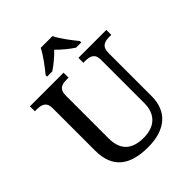

<svg xmlns="http://www.w3.org/2000/svg" viewBox="-255 -1078 1235 1235"><g transform="rotate(-45 362.5 -460.5)"><path d="M228 -784V-771H275C310 -793 353 -830 383 -861C413 -830 457 -793 492 -771H539V-784C508 -822 458 -886 437 -931H330C309 -886 259 -822 228 -784ZM367 10C531 10 615 -73 615 -206V-599C615 -660 651 -669 694 -669H710V-714H456V-669H472C514 -669 550 -660 550 -603V-208C550 -114 497 -53 389 -53C293 -53 227 -95 227 -210V-599C227 -660 262 -669 306 -669H321V-714H15V-669H31C73 -669 110 -660 110 -603V-216C110 -53 208 10 367 10Z"/></g></svg>

Font: Noto Serif Telugu Medium
Style: Regular
Weight: 500
Designer: Jelle Bosma - Monotype Design Team
Foundry: Monotype Imaging Inc.
Version: Version 2.005